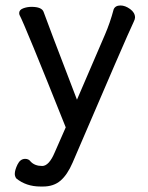

<svg xmlns="http://www.w3.org/2000/svg" viewBox="-20 -511 540 701"><path d="M137 170Q176 170 201 148.5Q226 127 245 83Q443 -379 468 -431Q473 -441 473 -447Q473 -465 455 -478Q437 -491 420 -491Q401 -491 395 -477Q382 -428 363 -384L261 -147Q150 -436 139 -468Q132 -486 95 -486Q79 -486 64.5 -480.5Q50 -475 50 -463L51 -457Q70 -422 220 -46L180 45Q159 95 134 95Q107 95 92 79Q85 69 72 69Q54 69 44 89.5Q34 110 34 124Q34 132 39 140Q75 170 128 170Z"/></svg>

Font: LXGW WenKai Mono TC
Style: Bold
Weight: 700
Designer: LXGW / Fontworks Inc.
Foundry: LXGW / Fontworks Inc.
Version: Version 1.330